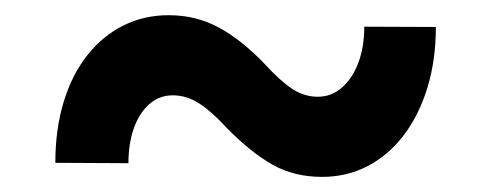

<svg xmlns="http://www.w3.org/2000/svg" viewBox="-20 -421 650 254"><path d="M461.9 -385.7 556.6 -385.3Q556.6 -341.3 545.4 -304.9Q534.2 -268.6 514.2 -242.2Q494.1 -215.8 466.6 -201.4Q439 -187 406.2 -187Q369.1 -187 340.6 -203.1Q312 -219.2 279.3 -252.4Q260.7 -272.9 243.9 -283.9Q227.1 -294.9 208.5 -294.9Q190.9 -294.9 177.7 -283.4Q164.6 -272 157.2 -251.7Q149.9 -231.4 149.9 -205.1L53.2 -205.6Q53.2 -250 64.2 -286.1Q75.2 -322.3 95.5 -347.9Q115.7 -373.5 143.1 -387.2Q170.4 -400.9 203.1 -400.9Q239.7 -400.9 270 -384.3Q300.3 -367.7 330.6 -335.9Q350.1 -314.5 366.2 -303.7Q382.3 -293 400.4 -293Q418.5 -293 432.4 -305.2Q446.3 -317.4 454.1 -338.1Q461.9 -358.9 461.9 -385.7Z"/></svg>

Font: Roboto SemiCondensed SemiBold
Style: Regular
Weight: 600
Width: 4
Designer: Christian Robertson
Foundry: Google
Version: Version 3.009; 2024